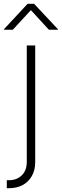

<svg xmlns="http://www.w3.org/2000/svg" viewBox="-53 -776 322 1000"><path d="M86.4 -539.1H130.4V68.4Q130.4 109.9 113 140.6Q95.7 171.4 65.2 187.7Q34.7 204.1 -4.9 204.1H-17.6V162.6H-5.9Q33.7 162.6 60.1 137.5Q86.4 112.3 86.4 67.4ZM13.7 -621.1H-32.7V-623.5L90.8 -756.3H124.5L249 -623.5V-621.1H201.7L107.9 -723.1Z"/></svg>

Font: Inter 18pt ExtraLight
Style: Regular
Weight: 250
Designer: Rasmus Andersson
Foundry: rsms
Version: Version 4.001;git-66647c0bb